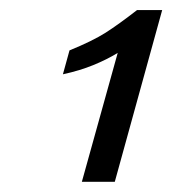

<svg xmlns="http://www.w3.org/2000/svg" viewBox="-20 -706 338 376"><path d="M103.2 -560.5 116.1 -607.3Q161.3 -625.8 186.7 -641.9Q212.1 -658.1 248.4 -686.3H297.6L204.8 -350H140.3L210.5 -602.4Q189.5 -589.5 162.9 -578.6Q136.3 -567.7 103.2 -560.5Z"/></svg>

Font: Playfair Micro SmCond SmLight
Style: Italic
Weight: 360
Width: 4
Italic angle: -15.6°
Designer: Claus Eggers Sørensen
Foundry: Claus Eggers Sørensen
Version: Version 2.203;Glyphs 3.3 (3326)